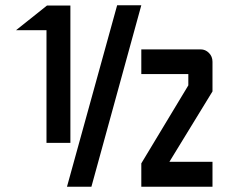

<svg xmlns="http://www.w3.org/2000/svg" viewBox="-20 -711 912 731"><path d="M426 -691H518L328 0H235ZM159 -690H248V-167H157V-596H41ZM625 -95H789V0H518V-89L697 -386V-429H518V-523H744Q762 -523 775.5 -509.5Q789 -496 789 -476V-363Z"/></svg>

Font: Tschichold
Style: Bold
Weight: 700
Designer: Peter Wiegel
Foundry: Peter Wiegel
Version: Version 1.000; ttfautohint (v1.3)